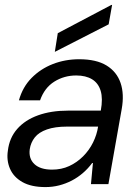

<svg xmlns="http://www.w3.org/2000/svg" viewBox="-20 -749 553 781"><path d="M165 12Q107 12 71 -8.5Q35 -29 20.5 -63Q6 -97 12 -136Q18 -188 50 -224.5Q82 -261 135 -280Q188 -299 256 -299H390Q399 -348 389.5 -379.5Q380 -411 354.5 -426.5Q329 -442 290 -442Q241 -442 201 -417Q161 -392 143 -341H57Q72 -395 108.5 -432Q145 -469 195 -488.5Q245 -508 302 -508Q372 -508 413.5 -482.5Q455 -457 470.5 -411.5Q486 -366 475 -305L421 0H350L358 -86H355Q338 -63 317 -45Q296 -27 272 -14.5Q248 -2 221 5Q194 12 165 12ZM192 -59Q230 -59 261.5 -73.5Q293 -88 318 -113Q343 -138 358.5 -169.5Q374 -201 379 -234H252Q204 -234 171 -222.5Q138 -211 121.5 -190Q105 -169 101 -142Q96 -104 120 -81.5Q144 -59 192 -59ZM203 -538 215 -614 433 -729H436L422 -650Z"/></svg>

Font: DM Sans 36pt
Style: Italic
Weight: 400
Italic angle: -10°
Designer: Colophon Foundry, Jonny Pinhorn
Foundry: Colophon Foundry
Version: Version 4.004;gftools[0.9.30]